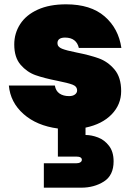

<svg xmlns="http://www.w3.org/2000/svg" viewBox="-20 -591 619 889"><path d="M541 -169Q541 -107 497 -61.5Q453 -16 376 0V34Q404 34 434 45.5Q464 57 485 84.5Q506 112 506 156Q506 221 461 249.5Q416 278 356 278H183V165H333Q345 165 352 160.5Q359 156 359 149Q359 134 333 134H248V4Q150 -9 89 -63Q28 -117 21 -195H234Q238 -170 255.5 -158Q273 -146 300 -146Q317 -146 327 -153.5Q337 -161 337 -172Q337 -191 316 -199Q295 -207 245 -217Q184 -229 144.5 -243Q105 -257 75.5 -291Q46 -325 46 -385Q46 -437 73.5 -479.5Q101 -522 155 -546.5Q209 -571 286 -571Q400 -571 464.5 -515Q529 -459 542 -369H345Q340 -392 324 -404.5Q308 -417 281 -417Q264 -417 255 -410.5Q246 -404 246 -391Q246 -374 267 -365.5Q288 -357 334 -348Q395 -336 437 -321Q479 -306 510 -269.5Q541 -233 541 -169Z"/></svg>

Font: Fz Poppins Black
Style: Regular
Weight: 900
Designer: Ninad Kale (Devanagari), Jonny Pinhorn (Latin)
Foundry: Indian Type Foundry
Version: Vit hóa bi Vntype.Com & FontZin.Com